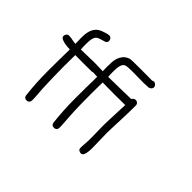

<svg xmlns="http://www.w3.org/2000/svg" viewBox="-122 -984 1270 1270"><g transform="rotate(45 512.5 -349.5)"><path d="M744 -662Q744 -651 735 -643Q726 -635 715 -635H710Q689 -632 612 -634Q520 -636 506 -629Q492 -622 486 -604Q481 -589 480 -572.5Q479 -556 479 -540Q479 -529 479.5 -518Q480 -507 481 -496Q498 -497 597 -498Q667 -499 693 -500Q695 -505 699 -509Q707 -517 718 -517Q729 -517 736.5 -509.5Q744 -502 744 -491Q744 -431 741.5 -370.5Q739 -310 737 -250Q736 -218 737.5 -186Q739 -154 739 -122Q739 -112 739.5 -93.5Q740 -75 738 -56.5Q736 -38 730 -24Q724 -10 710 -10Q700 -10 691.5 -16Q683 -22 683 -33Q683 -56 685 -78.5Q687 -101 687 -124Q687 -155 686 -185.5Q685 -216 685 -247Q685 -276 686.5 -305Q688 -334 689 -363Q691 -403 692 -444Q668 -443 587 -443Q490 -444 481 -444Q481 -418 480.5 -391Q480 -364 480 -338Q480 -287 481 -235.5Q482 -184 485 -133Q486 -107 488.5 -81.5Q491 -56 491 -31Q491 -19 484 -11.5Q477 -4 464 -4Q442 -4 439 -27Q427 -130 427 -235.5Q427 -341 429 -445Q420 -445 404 -446L392 -447Q386 -445 378 -444Q362 -443 298 -443.5Q234 -444 225 -444Q225 -418 224.5 -391Q224 -364 224 -338Q224 -287 225.5 -235.5Q227 -184 229 -133Q231 -107 233 -81.5Q235 -56 235 -31Q235 -19 228 -11.5Q221 -4 208 -4Q186 -4 183 -27Q171 -130 171 -235Q171 -340 173 -445Q164 -445 148.5 -446Q133 -447 118 -450.5Q103 -454 91.5 -460.5Q80 -467 80 -478Q80 -489 87 -497.5Q94 -506 105 -506Q121 -506 138.5 -502Q156 -498 173 -497L172 -536Q171 -558 172.5 -580Q174 -602 180.5 -621.5Q187 -641 201 -656.5Q215 -672 239 -681Q249 -685 265 -690Q281 -695 292 -695Q303 -695 310 -687Q317 -679 317 -668Q317 -653 305.5 -648Q294 -643 279.5 -639.5Q265 -636 250.5 -629Q236 -622 230 -604Q225 -589 224 -572.5Q223 -556 223 -540Q223 -529 223.5 -518Q224 -507 225 -496Q242 -497 307 -498Q329 -499 345 -499Q412 -498 429 -497L428 -536Q428 -558 429 -580Q430 -602 437 -621.5Q444 -641 457.5 -656.5Q471 -672 495 -681Q505 -685 598.5 -684.5Q692 -684 703 -684H704Q710 -688 718 -688Q727 -688 735.5 -679.5Q744 -671 744 -662Z"/></g></svg>

Font: Wynona
Style: Regular
Weight: 400
Italic angle: -12°
Designer: Kanati
Foundry: Kanati and Michael Everson
Version: Version 2.000